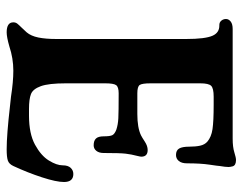

<svg xmlns="http://www.w3.org/2000/svg" viewBox="-96 -622 728 576"><g transform="rotate(90 268.0 -334.0)"><path d="M47 -10Q47 -17 51 -22Q55 -27 62.5 -34.5Q70 -42 77 -50Q88 -63 92.5 -85Q97 -107 97 -140V-528Q97 -586 87 -608Q78 -628 57 -628H55Q47 -628 42 -634Q37 -640 37 -648Q37 -656 44.5 -662Q52 -668 67 -668H396Q421 -668 437 -673Q453 -678 460 -678Q476 -678 479 -668Q481 -660 481 -656Q481 -646 478 -629Q478 -625 474 -598.5Q470 -572 470 -531Q470 -515 463 -506.5Q456 -498 445 -498Q431 -498 425.5 -507.5Q420 -517 420 -538Q420 -557 417 -570.5Q414 -584 405 -592Q391 -604 367.5 -607.5Q344 -611 294 -611H270Q245 -611 237.5 -603.5Q230 -596 230 -571V-422Q230 -396 235 -389Q240 -382 260 -382H322Q363 -382 386 -393Q392 -396 405 -404.5Q418 -413 430 -413Q450 -413 450 -394Q450 -391 448 -383Q443 -364 441 -347Q439 -330 439 -281Q439 -267 432.5 -259Q426 -251 416 -251Q402 -251 395.5 -258Q389 -265 389 -281Q389 -300 385.5 -307Q382 -314 369 -319Q354 -324 335 -325Q316 -326 260 -326Q241 -326 235.5 -318.5Q230 -311 230 -286V-167Q230 -116 238.5 -92.5Q247 -69 262 -63Q277 -57 307 -57H327Q381 -57 414 -75Q447 -93 461.5 -116.5Q476 -140 476 -158Q476 -174 483.5 -182Q491 -190 502 -190Q526 -190 526 -162Q526 -139 512 -96Q498 -53 478 -10Q472 3 461.5 6.5Q451 10 428 10Q385 10 298 0L270 -3Q225 -10 192 -10Q155 -10 119 2Q91 10 77 10Q47 10 47 -10Z"/></g></svg>

Font: Raigarh Medium
Style: Regular
Weight: 500
Designer: jaikishan Patel
Foundry: MagicType
Version: Version 1.000